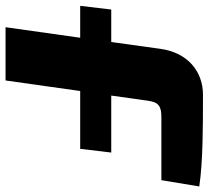

<svg xmlns="http://www.w3.org/2000/svg" viewBox="-68 -684 733 674"><g transform="rotate(90 298.0 -346.5)"><path d="M371 -547H593L615 -680C529 -693 402 -693 293 -693C210 -693 145 -638 132 -544L108 -371H-6L-19 -262H93L56 0H243L280 -262H483L496 -371H296L314 -499C319 -537 333 -547 371 -547Z"/></g></svg>

Font: Exo 2 Extra Bold
Style: Italic
Weight: 800
Italic angle: -8°
Designer: Natanael Gama
Version: Version 1.001;PS 001.001;hotconv 1.0.88;makeotf.lib2.5.64775